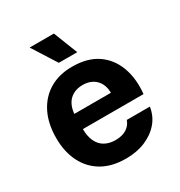

<svg xmlns="http://www.w3.org/2000/svg" viewBox="-176 -867 940 1001"><g transform="rotate(-30 294.0 -366.5)"><path d="M294 10Q210 10 151.5 -24Q93 -58 62 -120Q31 -182 31 -264Q31 -351 62.5 -414Q94 -477 151.5 -511.5Q209 -546 288 -546Q380 -546 438.5 -506Q497 -466 523 -396Q549 -326 540 -236H175Q175 -192 189.5 -161.5Q204 -131 231 -116Q258 -101 294 -101Q336 -101 362 -118Q388 -135 397 -163H536Q528 -110 495 -71.5Q462 -33 410.5 -11.5Q359 10 294 10ZM175 -313 162 -327H410L396 -313Q398 -355 384.5 -381.5Q371 -408 346.5 -422Q322 -436 288 -436Q254 -436 228.5 -421.5Q203 -407 189.5 -379.5Q176 -352 175 -313ZM239 -598 147 -743H293L350 -598Z"/></g></svg>

Font: Mona Sans ExtraLight
Style: Bold
Weight: 700
Version: Version 2.000